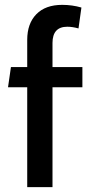

<svg xmlns="http://www.w3.org/2000/svg" viewBox="-20 -770 375 790"><path d="M92 -411H13L25 -494H92V-606Q92 -673 129.5 -711.5Q167 -750 236 -750Q277 -750 315 -739L303 -653Q278 -660 257 -660Q196 -660 196 -593V-494H319V-411H196V0H92Z"/></svg>

Font: Cabin Medium
Style: Regular
Weight: 500
Designer: Pablo Impallari
Foundry: Pablo Impallari. http://www.impallari.com Igino Marini. http://www.ikern.com
Version: Version 2.001